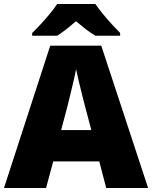

<svg xmlns="http://www.w3.org/2000/svg" viewBox="-20 -947 766 967"><path d="M515 0 480 -134H248L212 0H0L233 -717H490L726 0ZM409 -409Q404 -428 395 -463.5Q386 -499 377 -537Q368 -575 363 -599Q359 -575 350.5 -539Q342 -503 333.5 -468Q325 -433 319 -409L288 -292H440ZM460 -927Q476 -904 498.5 -876.5Q521 -849 544.5 -823.5Q568 -798 585 -781V-767H461Q435 -782 412 -800Q389 -818 363 -840Q337 -818 315.5 -801Q294 -784 268 -767H142V-781Q161 -799 184.5 -824.5Q208 -850 230.5 -877Q253 -904 268 -927Z"/></svg>

Font: Noto Sans Hebrew Thin Black
Style: Regular
Weight: 900
Version: Version 3.001